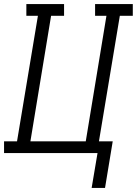

<svg xmlns="http://www.w3.org/2000/svg" viewBox="-33 -755 675 947"><path d="M419 172 448 0H-13V-58H51L154 -677H97V-735H283V-677H219L117 -58H390L492 -677H436V-735H622V-677H558L455 -58H523L485 172Z"/></svg>

Font: Iosevka Slab LtExObl
Style: Regular
Weight: 300
Width: 7
Italic angle: -9°
Monospace: yes
Designer: Belleve Invis
Foundry: Belleve Invis
Version: Version 11.1.0; ttfautohint (v1.8.3)